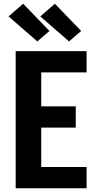

<svg xmlns="http://www.w3.org/2000/svg" viewBox="-20 -1009 540 1029"><path d="M64 0V-735H444V-621H201V-439H386V-325H201V-114H444V0ZM350 -787 196 -921 274 -989 415 -843ZM180 -787 26 -921 104 -989 245 -843Z"/></svg>

Font: Iosevka Heavy
Style: Regular
Weight: 900
Monospace: yes
Designer: Belleve Invis
Foundry: Belleve Invis
Version: Version 32.5.0; ttfautohint (v1.8.4)